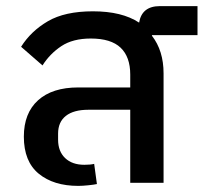

<svg xmlns="http://www.w3.org/2000/svg" viewBox="-20 -598 668 628"><path d="M236 10Q155 10 106.5 -30Q58 -70 58 -151Q58 -228 104.5 -270Q151 -312 236 -312H406V-354Q406 -412 374.5 -442Q343 -472 277 -472Q218 -472 180.5 -447Q143 -422 119 -384L49 -445Q81 -496 136.5 -528.5Q192 -561 284 -561Q379 -561 435 -524Q444 -578 503 -578H626V-483H477V-481Q515 -432 515 -358V0H406V-239H269Q221 -239 195.5 -219Q170 -199 170 -161V-141Q170 -103 193 -81Q216 -59 256 -59Q276 -59 288 -62L297 4Q288 6 269 8Q250 10 236 10Z"/></svg>

Font: IBM-Poppins
Style: Poppins-Medium
Weight: 500
Designer: Mike Abbink, Paul van der Laan, Pieter van Rosmalen, Ben Mitchell, Mark Frömberg
Foundry: Bold Monday
Version: Version 1.1